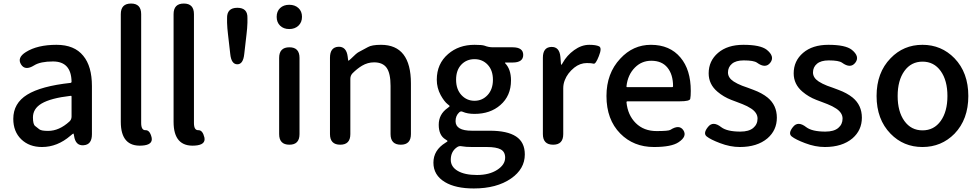

<svg xmlns="http://www.w3.org/2000/svg" viewBox="-20 -817 5535 1084"><path d="M217 13Q145 13 100 -30.5Q55 -74 55 -146Q55 -234 133.5 -282.5Q212 -331 378 -349Q384 -350 384 -356Q382 -470 279 -470Q208 -470 173 -448Q122 -416 99 -453Q75 -491 126 -523Q191 -564 299 -564Q400 -564 450 -502Q499 -443 499 -331V-59Q499 0 452 3Q406 7 398 -51L397 -56Q396 -63 394 -63Q392 -63 378 -51Q304 13 217 13ZM252 -78Q314 -78 372 -131Q384 -142 384 -159V-272Q384 -277 379 -276Q266 -263 214 -232Q166 -203 166 -154Q166 -115 178.5 -105.5Q191 -96 202 -87Q213 -78 252 -78Z M662 -129V-737Q662 -797 720 -797Q777 -797 777 -737V-123Q777 -81 801.5 -82Q826 -83 836 -41Q845 1 782 5Q662 13 662 -129Z M960 -129V-737Q960 -797 1018 -797Q1075 -797 1075 -737V-123Q1075 -81 1099.5 -82Q1124 -83 1134 -41Q1143 1 1080 5Q960 13 960 -129Z M1320 -454Q1286 -454 1280 -512L1267 -625Q1263 -657 1262 -689V-713Q1260 -773 1320 -773Q1379 -773 1377 -715V-689Q1376 -657 1372 -625L1359 -512Q1353 -454 1320 -454Z M1614 0Q1556 0 1556 -60V-490Q1556 -550 1614 -550Q1671 -550 1671 -490V-60Q1671 0 1614 0ZM1613 -653Q1581 -653 1561.5 -672Q1542 -691 1542 -722Q1542 -753 1561.5 -771.5Q1581 -790 1613 -790Q1645 -790 1665 -771.5Q1685 -753 1685 -722Q1685 -691 1665 -672Q1645 -653 1613 -653Z M1901 0Q1843 0 1843 -60V-491Q1843 -550 1890 -553Q1936 -555 1943 -497L1945 -481Q1946 -474 1947.5 -474Q1949 -474 1962 -486Q1993 -517 2005 -523Q2031 -537 2057 -551Q2079 -564 2131 -564Q2300 -564 2300 -346V-60Q2300 0 2243 0Q2185 0 2185 -60V-332Q2185 -403 2163 -434Q2141 -465 2092 -465Q2056 -465 2024 -446Q1997 -430 1970 -403Q1958 -390 1958 -372V-60Q1958 0 1901 0Z M2655 247Q2552 247 2492 211Q2427 172 2427 101.5Q2427 31 2495 -11Q2507 -18 2507 -20.5Q2507 -23 2495 -30Q2457 -53 2457 -112.5Q2457 -172 2507 -207Q2519 -216 2519 -218Q2519 -220 2507 -229Q2488 -244 2468 -280Q2446 -321 2446 -367Q2446 -457 2510 -512Q2570 -564 2659 -564Q2702 -564 2716 -559Q2739 -550 2763 -550H2874Q2934 -550 2934 -507Q2934 -464 2874 -464H2834Q2829 -464 2832 -460Q2865 -426 2865 -363Q2865 -276 2805 -224Q2748 -174 2659 -174Q2619 -174 2592 -186Q2582 -191 2573 -183Q2552 -164 2552 -133Q2552 -79 2644 -79H2745Q2844 -79 2893.5 -46.5Q2943 -14 2943 55Q2943 137 2865 191Q2784 247 2655 247ZM2832 73Q2832 40 2807 26.5Q2782 13 2729 13H2646Q2609 13 2588 9Q2572 5 2559 15Q2525 39 2525 85Q2525 125 2564.5 148Q2604 171 2673 171Q2742 171 2787 142Q2832 113 2832 73ZM2585 -280.5Q2615 -248 2659 -248Q2703 -248 2733 -280.5Q2763 -313 2763 -366.5Q2763 -420 2733.5 -451.5Q2704 -483 2659 -483Q2614 -483 2584.5 -452Q2555 -421 2555 -367Q2555 -313 2585 -280.5Z M3103 0Q3045 0 3045 -60V-491Q3045 -550 3092 -552Q3139 -554 3144 -495L3147 -457Q3148 -451 3149.5 -451Q3151 -451 3157 -462Q3180 -504 3221.5 -534Q3263 -564 3307 -564Q3344 -564 3362 -555.5Q3380 -547 3361 -500Q3343 -454 3331.5 -457.5Q3320 -461 3293 -461Q3255 -461 3222 -435Q3184 -404 3169 -365Q3160 -343 3160 -319V-60Q3160 0 3103 0Z M3672 13Q3557 13 3482 -63Q3404 -142 3404 -275Q3404 -403 3482 -486Q3554 -564 3655 -564Q3762 -564 3822 -492Q3880 -423 3880 -304Q3880 -273 3877 -259Q3874 -245 3818 -245H3522Q3517 -245 3517 -240Q3524 -167 3569.5 -122Q3615 -77 3687 -77Q3755 -77 3765 -84Q3815 -116 3838 -82Q3861 -47 3811 -14Q3771 13 3672 13ZM3517 -330Q3516 -325 3521 -325H3775Q3780 -325 3780 -330Q3780 -396 3748.5 -435Q3717 -474 3657 -474Q3603 -474 3565 -436Q3524 -395 3517 -330Z M4157 13Q4102 13 4045 -9Q3992 -29 3970 -46.5Q3948 -64 3977 -100Q4005 -136 4052 -99Q4085 -74 4160 -74Q4208 -74 4232.5 -94.5Q4257 -115 4257 -147.5Q4257 -180 4221 -204Q4200 -218 4172 -229Q4143 -240 4139.5 -241.5Q4136 -243 4109 -253Q4065 -270 4031 -299Q3981 -341 3981 -403Q3981 -473 4034 -518.5Q4087 -564 4177 -564Q4273 -564 4309 -536Q4356 -498 4329 -463Q4302 -428 4254 -463Q4236 -476 4179 -476Q4135 -476 4112.5 -457Q4090 -438 4090 -408Q4090 -378 4122 -357Q4142 -344 4170 -333Q4198 -323 4201 -322Q4204 -321 4233 -310Q4282 -292 4314 -266Q4366 -223 4366 -152.5Q4366 -82 4313 -36Q4255 13 4157 13Z M4637 13Q4582 13 4525 -9Q4472 -29 4450 -46.5Q4428 -64 4457 -100Q4485 -136 4532 -99Q4565 -74 4640 -74Q4688 -74 4712.5 -94.5Q4737 -115 4737 -147.5Q4737 -180 4701 -204Q4680 -218 4652 -229Q4623 -240 4619.5 -241.5Q4616 -243 4589 -253Q4545 -270 4511 -299Q4461 -341 4461 -403Q4461 -473 4514 -518.5Q4567 -564 4657 -564Q4753 -564 4789 -536Q4836 -498 4809 -463Q4782 -428 4734 -463Q4716 -476 4659 -476Q4615 -476 4592.5 -457Q4570 -438 4570 -408Q4570 -378 4602 -357Q4622 -344 4650 -333Q4678 -323 4681 -322Q4684 -321 4713 -310Q4762 -292 4794 -266Q4846 -223 4846 -152.5Q4846 -82 4793 -36Q4735 13 4637 13Z M5008 -62Q4929 -143 4929 -275Q4929 -407 5008 -488Q5081 -564 5188 -564Q5295 -564 5369 -488Q5447 -407 5447 -275Q5447 -143 5369 -62Q5295 13 5188 13Q5081 13 5008 -62ZM5086 -134Q5124 -81 5188.5 -81Q5253 -81 5291 -134Q5329 -187 5329 -275Q5329 -363 5291 -416Q5253 -469 5188.5 -469Q5124 -469 5086 -416Q5048 -363 5048 -275Q5048 -187 5086 -134Z"/></svg>

Font: Resource Han Rounded KR Medium
Style: Regular
Weight: 500
Designer: Cyano Hao (round all glyphs); Ryoko NISHIZUKA 西塚涼子 (kana, bopomofo & ideographs); Paul D. Hunt (Latin, Greek & Cyrillic)
Foundry: Cyano Hao
Version: 0.990